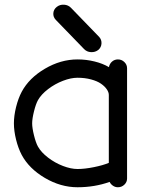

<svg xmlns="http://www.w3.org/2000/svg" viewBox="-20 -789 632 809"><path d="M71.5 -402.3Q102.5 -460.2 169.2 -499.4Q235.8 -538.6 306.6 -538.6Q343.5 -538.6 378.3 -530Q413.1 -521.5 439 -506.1Q441.7 -520.5 452.1 -529.5Q462.6 -538.6 476.8 -538.6Q492.7 -538.6 504 -527.6Q515.4 -516.6 515.4 -501.5V-79.8V-76.9V-36.9Q515.4 -21.7 504 -10.9Q492.7 0 476.8 0Q465.3 0 455.9 -6.5Q446.5 -12.9 441.9 -22.5Q378.4 0 306.6 0Q235.8 0 169.2 -39.2Q102.5 -78.4 71.5 -136.2Q56.9 -163.8 47.7 -200.7Q38.6 -237.5 38.6 -269.3Q38.6 -301 47.7 -337.9Q56.9 -374.8 71.5 -402.3ZM139.9 -171.4Q153.8 -146.7 182.9 -124.6Q211.9 -102.5 245.4 -89.7Q278.8 -76.9 306.6 -76.9Q336.7 -76.9 375.5 -84.7Q414.3 -92.5 438.5 -102.8V-388.9Q438.5 -400.4 429.9 -412.8Q421.4 -425.3 405.6 -436.3Q389.9 -447.3 363.9 -454.3Q337.9 -461.4 306.6 -461.4Q278.8 -461.4 245.4 -448.6Q211.9 -435.8 182.9 -413.7Q153.8 -391.6 139.9 -366.9Q130.9 -350.6 123.2 -319.6Q115.5 -288.6 115.5 -269.3Q115.5 -249.8 123.2 -218.8Q130.9 -187.7 139.9 -171.4ZM398.2 -633.1Q408.7 -621.1 407.6 -605.2Q406.5 -589.4 394.5 -578.9Q381.3 -568.4 363.5 -569.3Q345.7 -570.3 334.2 -582.3L215.1 -705.3Q203.6 -717.3 204.7 -733.3Q205.8 -749.3 219 -759.8Q232.2 -770.3 249.9 -769.2Q267.6 -768.1 279.1 -756.1Z"/></svg>

Font: Tecnico
Style: Grueso
Weight: 700
Version: Version 1.3